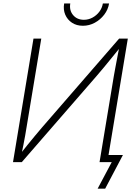

<svg xmlns="http://www.w3.org/2000/svg" viewBox="-20 -955 799 1131"><path d="M612.3 0H566.4L650.4 -506.3Q654.3 -529.3 659.7 -557.4Q665 -585.4 671.1 -617.7Q677.2 -649.9 684.1 -685.5L694.8 -684.1Q664.6 -647 639.4 -616Q614.3 -585 592 -558.1Q569.8 -531.2 547.4 -505.4L108.4 0H56.6L177.2 -727.5H223.1L137.2 -210Q133.3 -185.1 128.4 -157.2Q123.5 -129.4 117.7 -100.3Q111.8 -71.3 105.5 -41L95.2 -42.5Q118.7 -72.3 141.6 -100.8Q164.6 -129.4 186.5 -155.5Q208.5 -181.6 227.5 -204.1L681.6 -727.5H732.9ZM468.3 -803.2Q431.2 -803.2 404.1 -821Q377 -838.9 364.3 -868.7Q351.6 -898.4 357.9 -934.6H394Q387.2 -894 410.6 -866.2Q434.1 -838.4 474.1 -838.4Q501 -838.4 524.9 -851.3Q548.8 -864.3 565.2 -886Q581.5 -907.7 585.9 -934.6H622.6Q616.7 -898.4 594 -868.7Q571.3 -838.9 538.3 -821Q505.4 -803.2 468.3 -803.2ZM555.2 156.2 638.2 0H586.9L593.8 -42H704.1L599.6 156.2Z"/></svg>

Font: Inter 16pt ExtraLight
Style: Italic
Weight: 250
Italic angle: -9.3988°
Version: Version 4.001;git-66647c0bb